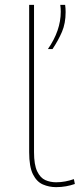

<svg xmlns="http://www.w3.org/2000/svg" viewBox="-20 -760 347 790"><path d="M120 -740V-134Q120 -82 133 -55Q146 -28 166.5 -19Q187 -10 211 -10Q230 -10 248.5 -13.5Q267 -17 284 -23L288 -3Q271 3 251.5 6.5Q232 10 211 10Q182 10 156.5 -1Q131 -12 115.5 -43Q100 -74 100 -134V-740ZM177 -558Q230 -634 230 -712Q230 -719 229.5 -726Q229 -733 228 -740H248Q249 -733 249.5 -725.5Q250 -718 250 -710Q250 -664 235 -629Q220 -594 196 -558Z"/></svg>

Font: Georama Extended Thin
Style: Regular
Weight: 100
Width: 7
Designer: Jean-Baptiste Levee
Foundry: Production Type
Version: Version 1.000